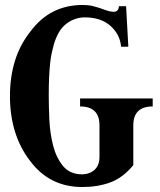

<svg xmlns="http://www.w3.org/2000/svg" viewBox="-20 -737 643 772"><path d="M311 -36Q322 -36 334 -39.5Q346 -43 356.5 -51Q367 -59 373.5 -72.5Q380 -86 380 -107V-233Q380 -309 302 -309V-341H594V-309Q516 -309 516 -233V-73Q474 -22 423.5 -3.5Q373 15 311 15Q179 15 101 -90Q20 -195 20 -351Q20 -427 40 -492Q60 -557 102 -610Q143 -665 195.5 -691Q248 -717 312 -717Q335 -717 351.5 -713Q368 -709 381.5 -704.5Q395 -700 407 -695.5Q419 -691 431 -690Q445 -688 451.5 -694.5Q458 -701 458 -712H487L496 -549H467Q464 -580 449.5 -603Q435 -626 414 -641Q393 -656 367 -662Q341 -668 315 -667Q277 -665 245.5 -640.5Q214 -616 197 -560Q192 -542 188 -524Q184 -506 181.5 -482Q179 -458 177.5 -426.5Q176 -395 176 -351Q176 -309 178.5 -255Q181 -201 193.5 -152Q206 -103 233.5 -69.5Q261 -36 311 -36Z"/></svg>

Font: Cafe24 Danjunghae
Style: Regular
Weight: 400
Designer: Cafe24 thkim, hmlim, mnelim, nhlee, sslee, sskim, smlim, yjkim, sdjeong, hskwak & 4IRTF
Foundry: Cafe24
Version: Version 1.000